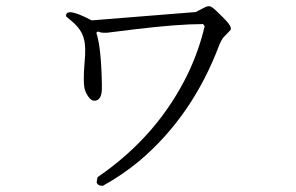

<svg xmlns="http://www.w3.org/2000/svg" viewBox="-20 -603 960 622"><path d="M313 -1Q296 -1 293 -13L296 -29Q492 -163 590 -367Q625 -441 643 -518L638 -525Q556 -525 416 -508L327 -497H313Q307 -497 297 -501L292 -497Q308 -450 310 -330Q310 -325 310 -321Q311 -281 290 -277Q271 -273 256 -309Q248 -330 254 -401Q259 -451 252 -476Q245 -507 213 -534Q197 -548 194 -550Q192 -581 271 -540Q276 -538 277 -537L614 -564L647 -581Q653 -583 657 -583Q663 -583 674 -574Q682 -567 702 -547Q733 -517 727 -506L703 -481Q696 -471 691 -459Q605 -229 432 -82Q375 -35 313 -1Z"/></svg>

Font: cwTeXFangSong
Style: Medium
Weight: 500
Version: Version 1.17